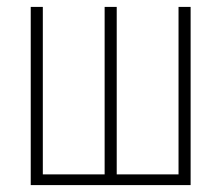

<svg xmlns="http://www.w3.org/2000/svg" viewBox="-20 -536 640 556"><path d="M69 -516H104V-31H283V-516H318V-31H497V-516H532V0H69Z"/></svg>

Font: IBM Plex Mono ExtLt
Style: Regular
Weight: 200
Monospace: yes
Designer: Mike Abbink, Paul van der Laan, Pieter van Rosmalen
Foundry: Bold Monday
Version: Version 2.3